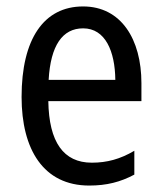

<svg xmlns="http://www.w3.org/2000/svg" viewBox="-20 -566 502 596"><path d="M238 -546C116 -546 47 -445 47 -265C47 -102 115 10 257 10C311 10 354 -1 397 -24V-98C353 -72 312 -61 265 -61C177 -61 132 -125 130 -252H419V-308C419 -444 356 -546 238 -546ZM238 -478C307 -478 337 -407 338 -318H131C137 -425 174 -478 238 -478Z"/></svg>

Font: Noto Sans Lao Condensed
Style: Regular
Weight: 400
Width: 3
Designer: Monotype Design Team
Foundry: Monotype Imaging Inc.
Version: Version 2.004